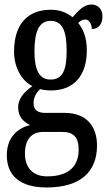

<svg xmlns="http://www.w3.org/2000/svg" viewBox="-20 -590 478 847"><path d="M186 237C337 237 408 166 408 52C408 -28 366 -92 265 -92H179C148 -92 128 -104 128 -135C128 -164 144 -185 157 -197C168 -193 192 -191 205 -191C312 -191 363 -264 363 -367C363 -427 346 -462 325 -489C334 -497 343 -504 357 -504C371 -504 385 -486 385 -462C418 -462 432 -488 432 -517C432 -546 416 -570 383 -570C344 -570 318 -532 300 -514C276 -533 246 -547 205 -547C96 -547 42 -477 42 -362C42 -293 75 -234 123 -210C88 -186 60 -156 60 -116C60 -72 87 -51 113 -38C58 -26 10 17 10 94C10 185 68 237 186 237ZM203 -239C153 -239 132 -281 132 -364C132 -452 153 -498 203 -498C255 -498 274 -454 274 -365C274 -280 256 -239 203 -239ZM188 188C122 188 90 146 90 88C90 13 131 -8 169 -8H254C302 -8 327 13 327 70C327 136 291 188 188 188Z"/></svg>

Font: Noto Serif Bengali ExtraCondensed Medium
Style: Regular
Weight: 500
Width: 2
Designer: Juan Bruce, Universal Thirst, Indian Type Foundry and the Monotype Design Team.
Foundry: Monotype Imaging Inc.
Version: Version 2.003